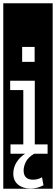

<svg xmlns="http://www.w3.org/2000/svg" viewBox="-32 -937 341 1170"><path d="M-12 -917H289V213H-12ZM103 -560H179V-651H103ZM224 143Q199 158 170 158Q112 158 112 102Q112 77 125.5 49.5Q139 22 176 0H258V-57H180V-445H30V-388H110V-57H32V0H121Q90 19 69.5 51Q49 83 49 121Q49 164 78 188Q107 212 154 212Q195 212 233 192Z"/></svg>

Font: Zilla Slab Highlight
Style: Regular
Weight: 400
Designer: Typotheque Type Foundry
Foundry: Typotheque type foundry
Version: Version 1.1; 2017; ttfautohint (v1.6)